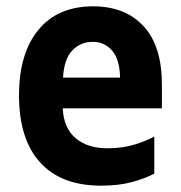

<svg xmlns="http://www.w3.org/2000/svg" viewBox="-20 -576 570 606"><path d="M299 10Q173 10 106.5 -63.5Q40 -137 40 -275Q40 -407 101 -481.5Q162 -556 274 -556Q375 -556 433 -493.5Q491 -431 491 -309V-234H178Q181 -172 218.5 -140Q256 -108 319 -108Q365 -108 402 -119Q439 -130 467 -145V-28Q439 -13 397 -1.5Q355 10 299 10ZM359 -331Q358 -388 334 -416Q310 -444 273 -444Q234 -444 208 -416.5Q182 -389 179 -331Z"/></svg>

Font: Noto Sans Mono Condensed
Style: Bold
Weight: 700
Width: 3
Designer: Monotype Design Team
Foundry: Monotype Imaging Inc.
Version: Version 2.014